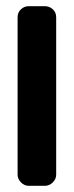

<svg xmlns="http://www.w3.org/2000/svg" viewBox="-20 -602 239 622"><path d="M162 -36Q162 -22 151 -11Q140 0 125 0H73Q59 0 48 -11Q37 -22 37 -36V-546Q37 -562 48 -572Q59 -582 73 -582H125Q140 -582 151 -572Q162 -562 162 -546Z"/></svg>

Font: H.H. Samuel
Style: Regular
Weight: 900
Width: 1
Designer: deFharo
Foundry: deFharo
Version: Version 1.009